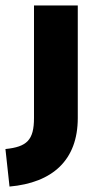

<svg xmlns="http://www.w3.org/2000/svg" viewBox="-20 -446 367 706"><path d="M15 240C173 226 266 143 266 -12V-426H105V-12C105 69 79 94 0 102Z"/></svg>

Font: UULA Sans
Style: Bold
Weight: 700
Designer: Mohamed Gaber, Laura Garcia Mut
Foundry: Kief Type Foundry
Version: Version 3.006;hotconv 1.0.109;makeotfexe 2.5.65596